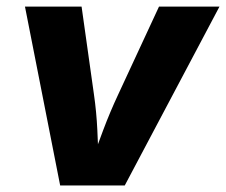

<svg xmlns="http://www.w3.org/2000/svg" viewBox="-20 -566 690 586"><path d="M163.6 0 56.2 -545.9H229L266.6 -278.8Q274.4 -225.1 277.1 -168.9Q279.8 -112.8 282.2 -50.3H251Q273.9 -112.8 294.9 -168.7Q315.9 -224.6 341.3 -278.8L465.3 -545.9H649.9L360.8 0Z"/></svg>

Font: Inter ExtraBold
Style: Italic
Weight: 800
Italic angle: -9.3988°
Designer: Rasmus Andersson
Foundry: rsms
Version: Version 4.001;git-66647c0bb